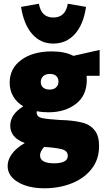

<svg xmlns="http://www.w3.org/2000/svg" viewBox="-20 -722 565 1031"><path d="M515 -315H445Q446 -308 446 -293Q446 -209 387.5 -164Q329 -119 240 -119Q206 -119 178 -125Q177 -123 177 -118Q177 -95 204 -88.5Q231 -82 298 -78Q310 -78 340 -76Q393 -72 429.5 -61.5Q466 -51 489 -21.5Q512 8 512 62Q512 134 472 185Q432 236 365 262.5Q298 289 219 289Q132 289 76.5 256Q21 223 21 169Q21 136 44 104.5Q67 73 113 46Q35 17 35 -47Q35 -108 105 -151Q70 -172 51 -204.5Q32 -237 32 -278Q32 -355 94.5 -400.5Q157 -446 258 -446Q329 -446 374 -422L515 -454ZM294 -284Q294 -303 282 -314Q270 -325 248 -325Q225 -325 212 -313Q199 -301 199 -281Q199 -262 212 -251.5Q225 -241 246 -241Q269 -241 281.5 -253Q294 -265 294 -284ZM217 67Q195 91 195 113Q195 134 214.5 144.5Q234 155 270 155Q304 155 324 145.5Q344 136 344 115Q344 88 312.5 79.5Q281 71 217 67ZM93 -685 189 -702Q201 -628 266 -628Q332 -628 344 -702L442 -685Q428 -590 382 -539Q336 -488 266 -488Q198 -488 153 -539Q108 -590 93 -685Z"/></svg>

Font: Ysabeau Black
Style: Regular
Weight: 900
Designer: Christian Thalmann (Catharsis Fonts)
Version: Version 0.003